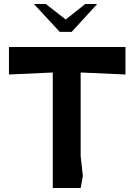

<svg xmlns="http://www.w3.org/2000/svg" viewBox="-20 -944 675 964"><path d="M245 0V-580L25 -570V-708H610V-570L385 -580V-160L396 -60L385 0ZM150 -924 280 -784H340L468 -924H408L310 -846L210 -924Z"/></svg>

Font: Rowdies Light
Style: Regular
Weight: 300
Designer: Jaikishan Patel
Version: Version 1.000; ttfautohint (v1.8.3)